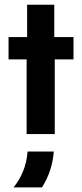

<svg xmlns="http://www.w3.org/2000/svg" viewBox="-20 -576 352 825"><path d="M94.4 0H215.3V-320.8H295.8V-416.7H213.2V-555.6H96.5V-416.7H16.7V-320.8H94.4ZM38.2 229.2H160.4C189.6 183.3 206.9 131.9 211.1 75H98.6C93.8 137.5 71.5 188.2 38.2 229.2Z"/></svg>

Font: Afacad
Style: Bold
Weight: 700
Designer: Kristian Moeller
Foundry: Dicotype
Version: Version 1.000